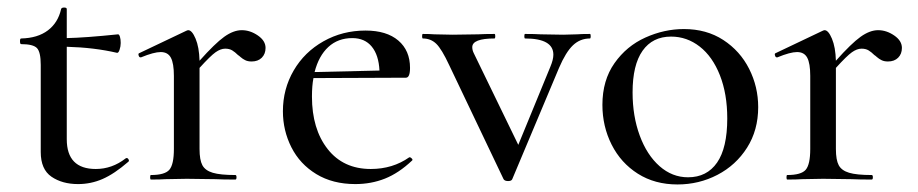

<svg xmlns="http://www.w3.org/2000/svg" viewBox="-20 -476 2434 509"><path d="M316 -57Q319 -57 321 -53Q323 -49 320 -47Q283 -15 252 -1.5Q221 12 187 12Q145 12 116.5 -7.5Q88 -27 88 -73V-304Q88 -338 78 -348.5Q68 -359 36 -359Q33 -359 33 -367Q33 -374 36 -374Q80 -375 107 -395.5Q134 -416 142 -452Q143 -456 150 -456Q157 -456 157 -452V-375Q206 -376 293 -385Q296 -385 298 -378.5Q300 -372 300 -362Q300 -353 297 -344Q294 -335 290 -336Q230 -350 157 -352V-107Q157 -28 234 -28Q277 -28 313 -56Q314 -57 316 -57Z M684 -349Q684 -333 674 -323Q664 -313 647 -313Q637 -313 630 -316.5Q623 -320 618 -324.5Q613 -329 611 -330Q603 -338 595.5 -342.5Q588 -347 577 -347Q565 -347 551.5 -337.5Q538 -328 509 -296V-81Q509 -52 516.5 -38Q524 -24 544 -18Q564 -12 604 -12Q607 -12 607 -6Q607 0 604 0Q571 0 551 -1L475 -2L419 -1Q405 0 380 0Q378 0 378 -6Q378 -12 380 -12Q417 -12 429 -26Q441 -40 441 -81V-275Q441 -308 433 -323Q425 -338 406 -338Q388 -338 354 -324H352Q349 -324 347.5 -329Q346 -334 349 -335L473 -394Q477 -396 479 -396Q489 -396 498.5 -373.5Q508 -351 509 -315Q550 -361 574.5 -378.5Q599 -396 621 -396Q643 -396 663.5 -382Q684 -368 684 -349Z M1066 -59Q1069 -59 1072 -55.5Q1075 -52 1072 -50Q1037 -17 1000.5 -2.5Q964 12 922 12Q862 12 818.5 -14.5Q775 -41 752.5 -85.5Q730 -130 730 -181Q730 -240 758.5 -289Q787 -338 837.5 -366.5Q888 -395 949 -395Q1005 -395 1036 -368.5Q1067 -342 1067 -296Q1067 -270 1056 -270L811 -269Q807 -249 807 -220Q807 -134 848.5 -81Q890 -28 963 -28Q1021 -28 1065 -59ZM814 -285 986 -289Q984 -330 965.5 -352.5Q947 -375 914 -375Q876 -375 850.5 -351.5Q825 -328 814 -285Z M1544 -374Q1518 -374 1499 -356Q1480 -338 1462 -296L1338 -1Q1336 4 1327 4Q1318 4 1315 -1L1171 -303Q1151 -346 1136.5 -360Q1122 -374 1101 -374Q1099 -374 1099 -380Q1099 -386 1101 -386Q1120 -386 1131 -385L1180 -384L1248 -385Q1264 -386 1291 -386Q1293 -386 1293 -380Q1293 -374 1291 -374Q1232 -374 1232 -351Q1232 -343 1236 -335L1354 -92L1439 -299Q1447 -318 1447 -331Q1447 -374 1372 -374Q1370 -374 1370 -380Q1370 -386 1372 -386Q1399 -386 1413 -385L1473 -384L1510 -385Q1521 -386 1544 -386Q1546 -386 1546 -380Q1546 -374 1544 -374Z M1577 -198Q1577 -263 1609 -308.5Q1641 -354 1691 -376.5Q1741 -399 1793 -399Q1853 -399 1897.5 -370Q1942 -341 1966 -293.5Q1990 -246 1990 -192Q1990 -131 1960.5 -84.5Q1931 -38 1882 -12.5Q1833 13 1776 13Q1716 13 1671 -15.5Q1626 -44 1601.5 -92.5Q1577 -141 1577 -198ZM1908 -162Q1908 -227 1888.5 -276.5Q1869 -326 1835 -352.5Q1801 -379 1759 -379Q1710 -379 1683.5 -341.5Q1657 -304 1657 -231Q1657 -168 1676 -116.5Q1695 -65 1728.5 -35.5Q1762 -6 1804 -6Q1854 -6 1881 -45Q1908 -84 1908 -162Z M2371 -349Q2371 -333 2361 -323Q2351 -313 2334 -313Q2324 -313 2317 -316.5Q2310 -320 2305 -324.5Q2300 -329 2298 -330Q2290 -338 2282.5 -342.5Q2275 -347 2264 -347Q2252 -347 2238.5 -337.5Q2225 -328 2196 -296V-81Q2196 -52 2203.5 -38Q2211 -24 2231 -18Q2251 -12 2291 -12Q2294 -12 2294 -6Q2294 0 2291 0Q2258 0 2238 -1L2162 -2L2106 -1Q2092 0 2067 0Q2065 0 2065 -6Q2065 -12 2067 -12Q2104 -12 2116 -26Q2128 -40 2128 -81V-275Q2128 -308 2120 -323Q2112 -338 2093 -338Q2075 -338 2041 -324H2039Q2036 -324 2034.5 -329Q2033 -334 2036 -335L2160 -394Q2164 -396 2166 -396Q2176 -396 2185.5 -373.5Q2195 -351 2196 -315Q2237 -361 2261.5 -378.5Q2286 -396 2308 -396Q2330 -396 2350.5 -382Q2371 -368 2371 -349Z"/></svg>

Font: Cormorant Infant Medium
Style: Regular
Weight: 500
Designer: Christian Thalmann (Catharsis Fonts)
Version: Version 3.000